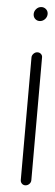

<svg xmlns="http://www.w3.org/2000/svg" viewBox="-20 -539 159 558"><path d="M118.5 -500Q118.5 -491.1 111.9 -484.4Q105.2 -477.8 96.3 -477.8Q88.5 -477.8 83.1 -483.1Q77.8 -488.5 77.8 -496.3Q77.8 -505.2 84.3 -511.9Q90.7 -518.5 99.6 -518.5Q107.4 -518.5 113 -513.1Q118.5 -507.8 118.5 -500ZM88.1 -387Q94.4 -387 98.7 -382.6Q103 -378.1 102.2 -371.9L71.1 -15.6Q70.7 -9.3 65.7 -4.8Q60.7 -0.4 54.4 -0.4Q48.1 -0.4 44.1 -4.8Q40 -9.3 40.4 -15.6L71.5 -371.9Q71.9 -377.8 76.9 -382.4Q81.9 -387 88.1 -387Z"/></svg>

Font: 26F Galaxy Sans Ultra Light
Style: Italic
Weight: 200
Italic angle: -5°
Designer: C₂₉H₂₅N₃O₅
Version: Version 1.200